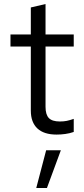

<svg xmlns="http://www.w3.org/2000/svg" viewBox="-20 -659 418 953"><path d="M32 0ZM133 -110V-428H32V-488H133V-622L206 -639V-488H346V-428H206V-129Q206 -90 222.5 -73Q239 -56 277 -56Q296 -56 311 -59Q326 -62 346 -69V-4Q326 3 304 6Q282 9 261 9Q198 9 165.5 -21.5Q133 -52 133 -110ZM209 87H282L213 274H160Z"/></svg>

Font: Red Hat Text
Style: Regular
Weight: 400
Designer: Pentagram / MCKL
Foundry: Pentagram / MCKL
Version: Version 1.005; Red Hat Text